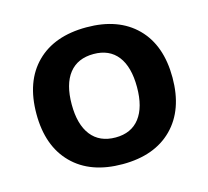

<svg xmlns="http://www.w3.org/2000/svg" viewBox="-86 -649 824 760"><g transform="rotate(-15 326.0 -269.5)"><path d="M328.1 10.7Q196.3 10.7 122.6 -63.5Q48.8 -137.7 48.8 -269.5Q48.8 -402.3 122.6 -476.1Q196.3 -549.8 328.1 -549.8Q459 -549.8 532.7 -476.1Q606.4 -402.3 606.4 -269.5Q606.4 -137.7 532.7 -63.5Q459 10.7 328.1 10.7ZM193.4 -269.5Q193.4 -187.5 228 -143.1Q262.7 -98.6 328.1 -98.6Q392.6 -98.6 426.8 -143.1Q460.9 -187.5 460.9 -269.5Q460.9 -352.5 426.8 -396.5Q392.6 -440.4 328.1 -440.4Q262.7 -440.4 228 -396.5Q193.4 -352.5 193.4 -269.5Z"/></g></svg>

Font: Min Sans Bold
Style: Regular
Weight: 700
Designer: Jinseong-Kim, NotoSansCJK, Nunito
Foundry: Jinseong-Kim
Version: Version 1.400;Glyphs 3.1.2 (3151)